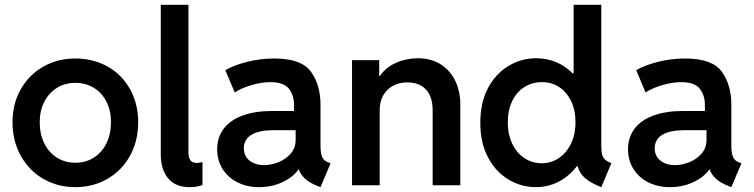

<svg xmlns="http://www.w3.org/2000/svg" viewBox="-20 -772 3141 800"><path d="M32.2 -262.7Q32.2 -339.8 66.7 -400.4Q101.1 -460.9 160.9 -494.6Q220.7 -528.3 293.9 -528.3Q368.2 -528.3 428 -494.9Q487.8 -461.4 521.7 -400.6Q555.7 -339.8 555.7 -262.7Q555.7 -184.1 521.5 -122.6Q487.3 -61 427.5 -26.6Q367.7 7.8 293.9 7.8Q220.7 7.8 160.9 -26.6Q101.1 -61 66.7 -122.8Q32.2 -184.6 32.2 -262.7ZM442.4 -262.7Q442.4 -311 423.6 -348.1Q404.8 -385.3 371.1 -406Q337.4 -426.8 293.9 -426.8Q251.5 -426.8 217.8 -406.2Q184.1 -385.7 164.8 -348.4Q145.5 -311 145.5 -262.7Q145.5 -212.9 164.6 -174.6Q183.6 -136.2 217.5 -115Q251.5 -93.8 293.9 -93.8Q336.9 -93.8 370.6 -115Q404.3 -136.2 423.3 -174.6Q442.4 -212.9 442.4 -262.7Z M649.9 -130.9V-752H765.1V-139.6Q764.6 -119.1 772 -106.2Q779.3 -93.3 801.3 -92.8Q808.6 -93.3 823.7 -96.7V-1Q800.8 7.8 770 7.8Q710.4 7.8 679.9 -29.5Q649.4 -66.9 649.9 -130.9Z M884.8 -150.4Q884.8 -198.7 911.4 -234.9Q938 -271 990 -290.3Q1042 -309.6 1115.2 -309.6H1205.1V-334Q1205.6 -373.5 1184.3 -401.6Q1163.1 -429.7 1106.4 -429.7Q1070.3 -429.7 1028.1 -417.5Q985.8 -405.3 958 -386.7L918.9 -479.5Q954.6 -500.5 1010 -514.4Q1065.4 -528.3 1122.1 -528.3Q1236.3 -528.3 1275.9 -472.9Q1315.4 -417.5 1315.4 -335.9V-166Q1315.4 -134.3 1322.3 -118.2Q1329.1 -102.1 1346.7 -95.7L1357.4 -91.8L1315.4 7.8L1300.8 2Q1269.5 -10.3 1250.5 -28.1Q1231.4 -45.9 1225.1 -66.4H1224.1Q1201.7 -34.2 1157.2 -13.2Q1112.8 7.8 1059.6 7.8Q1009.3 7.8 969.5 -12.2Q929.7 -32.2 907.2 -68.4Q884.8 -104.5 884.8 -150.4ZM1081.1 -84Q1108.4 -84 1138.9 -95.7Q1169.4 -107.4 1190.7 -131.3Q1211.9 -155.3 1211.9 -189.5V-229.5H1118.2Q1059.6 -229.5 1027.8 -210.4Q996.1 -191.4 996.1 -154.3Q996.1 -121.6 1019.8 -102.8Q1043.5 -84 1081.1 -84Z M1446.8 -521.5H1560.1V-455.1H1562.5Q1586.9 -490.7 1628.7 -509.8Q1670.4 -528.8 1720.2 -529.3Q1777.8 -529.3 1817.9 -502.9Q1857.9 -476.6 1877.9 -433.1Q1897.9 -389.6 1897.9 -337.9V0H1782.7V-312.5Q1782.7 -369.1 1754.9 -398.9Q1727.1 -428.7 1677.2 -428.7Q1644.5 -428.7 1618.4 -415Q1592.3 -401.4 1577.1 -375.2Q1562 -349.1 1562 -312.5V0H1446.8Z M2387.2 -79.1H2383.3Q2352.1 -38.1 2308.1 -15.1Q2264.2 7.8 2212.9 7.8Q2151.9 7.8 2098.4 -24.2Q2044.9 -56.2 2012.9 -117.2Q1981 -178.2 1981.4 -260.7Q1981 -343.3 2012.9 -404.1Q2044.9 -464.8 2098.4 -497.1Q2151.9 -529.3 2213.9 -529.3Q2258.3 -529.3 2297.1 -513.2Q2335.9 -497.1 2365.2 -466.8H2370.1V-752H2485.4V-160.2Q2485.4 -139.6 2489 -127.2Q2492.7 -114.7 2501.5 -106.7Q2510.3 -98.6 2527.3 -91.8L2485.4 7.8Q2440.4 -9.8 2417 -30.5Q2393.6 -51.3 2387.2 -79.1ZM2377.9 -261.7Q2377.9 -313 2359.4 -351.1Q2340.8 -389.2 2309.1 -409.7Q2277.3 -430.2 2238.3 -429.7Q2196.8 -429.7 2164.3 -408.9Q2131.8 -388.2 2113.8 -349.9Q2095.7 -311.5 2095.7 -261.7Q2095.7 -212.9 2113.8 -174.3Q2131.8 -135.7 2164.1 -113.8Q2196.3 -91.8 2237.3 -91.8Q2277.3 -91.8 2309.3 -113.8Q2341.3 -135.7 2359.6 -174.3Q2377.9 -212.9 2377.9 -261.7Z M2596.7 -150.4Q2596.7 -198.7 2623.3 -234.9Q2649.9 -271 2701.9 -290.3Q2753.9 -309.6 2827.1 -309.6H2917V-334Q2917.5 -373.5 2896.2 -401.6Q2875 -429.7 2818.4 -429.7Q2782.2 -429.7 2740 -417.5Q2697.8 -405.3 2669.9 -386.7L2630.9 -479.5Q2666.5 -500.5 2721.9 -514.4Q2777.3 -528.3 2834 -528.3Q2948.2 -528.3 2987.8 -472.9Q3027.3 -417.5 3027.3 -335.9V-166Q3027.3 -134.3 3034.2 -118.2Q3041 -102.1 3058.6 -95.7L3069.3 -91.8L3027.3 7.8L3012.7 2Q2981.4 -10.3 2962.4 -28.1Q2943.4 -45.9 2937 -66.4H2936Q2913.6 -34.2 2869.1 -13.2Q2824.7 7.8 2771.5 7.8Q2721.2 7.8 2681.4 -12.2Q2641.6 -32.2 2619.1 -68.4Q2596.7 -104.5 2596.7 -150.4ZM2793 -84Q2820.3 -84 2850.8 -95.7Q2881.3 -107.4 2902.6 -131.3Q2923.8 -155.3 2923.8 -189.5V-229.5H2830.1Q2771.5 -229.5 2739.7 -210.4Q2708 -191.4 2708 -154.3Q2708 -121.6 2731.7 -102.8Q2755.4 -84 2793 -84Z"/></svg>

Font: Reddit Sans Fudge SemiBold
Style: Regular
Weight: 600
Designer: Stephen Hutchings
Foundry: Reddit
Version: Version 1.011